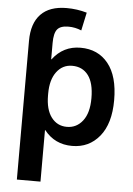

<svg xmlns="http://www.w3.org/2000/svg" viewBox="-62 -786 728 1052"><g transform="rotate(5 301.5 -260.0)"><path d="M71.3 219.7V-543Q71.3 -639.6 119.6 -689.9Q168 -740.2 261.7 -740.2Q319.3 -740.2 373 -724.6L351.6 -625Q317.4 -639.6 280.3 -639.6Q236.3 -639.6 218.8 -618.2Q201.2 -596.7 201.2 -543V-453.1H203.1Q261.7 -530.3 356.4 -530.3Q453.1 -530.3 508.8 -460.9Q564.5 -391.6 564.5 -259.8Q564.5 -130.9 506.8 -60.5Q449.2 9.8 356.4 9.8Q260.7 9.8 203.1 -63.5H201.2V219.7ZM439.5 -259.8Q439.5 -343.8 407.7 -385.7Q376 -427.7 319.3 -427.7Q266.6 -427.7 233.9 -384.3Q201.2 -340.8 201.2 -264.6V-254.9Q201.2 -176.8 233.4 -134.3Q265.6 -91.8 318.8 -91.8Q372.1 -91.8 405.8 -135.3Q439.5 -178.7 439.5 -259.8Z"/></g></svg>

Font: Mgen+ 1c bold
Style: Bold
Weight: 700
Designer: [Source Han Sans]
Ryoko NISHIZUKA  (kana & ideographs); Paul D. Hunt (Latin, Greek & Cyrillic); Wenlong ZHANG  (bopomofo
Version: Version 1.059.20150602